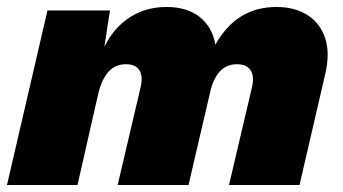

<svg xmlns="http://www.w3.org/2000/svg" viewBox="-30 -530 982 550"><path d="M-10 0 106 -500H285L269 -396Q296 -451 342 -480.5Q388 -510 447 -510Q507 -510 543 -480.5Q579 -451 587 -402Q647 -510 762 -510Q814 -510 850.5 -487Q887 -464 901.5 -420.5Q916 -377 901 -315L828 0H626L692 -281Q699 -311 688 -328.5Q677 -346 649 -346Q618 -346 599 -324.5Q580 -303 572 -266L510 0H307L373 -281Q380 -311 369.5 -328.5Q359 -346 331 -346Q299 -346 280 -323.5Q261 -301 252 -264L192 0Z"/></svg>

Font: Prodigy Sans ExtraBold
Style: Italic
Weight: 800
Italic angle: -13°
Designer: Wei Huang
Foundry: Wei Huang
Version: Version 1.003; ttfautohint (v1.8.3)